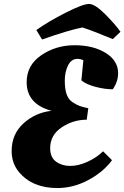

<svg xmlns="http://www.w3.org/2000/svg" viewBox="-20 -939 630 972"><path d="M590 -778 551 -741Q442 -786 397 -800Q326 -786 193 -739L164 -787Q226 -831 313 -875Q400 -919 430.5 -919Q461 -919 513.5 -866Q566 -813 590 -778ZM270 13Q144 13 76 -68Q39 -112 39 -175Q39 -260 99 -314.5Q159 -369 241 -378Q115 -412 115 -523Q115 -609 189 -659.5Q263 -710 357.5 -710Q452 -710 515 -671Q578 -632 578 -568Q578 -531 558 -498L551 -487Q510 -487 463 -499.5Q416 -512 392 -532L402 -634Q387 -641 372 -641Q341 -641 324.5 -608Q308 -575 308 -531Q308 -487 317.5 -461Q327 -435 347.5 -421.5Q368 -408 383.5 -402.5Q399 -397 427 -391L419 -333Q350 -333 292 -294Q234 -255 234 -189Q234 -142 264 -120.5Q294 -99 335.5 -99Q377 -99 423 -120Q469 -141 502 -173L547 -128Q504 -69 428 -28Q352 13 270 13Z"/></svg>

Font: Oleo Script
Style: Bold
Weight: 700
Designer: Soytutype
Foundry: Soytutype
Version: Version 1.002